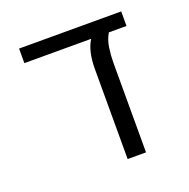

<svg xmlns="http://www.w3.org/2000/svg" viewBox="-104 -656 745 756"><g transform="rotate(-20 268.0 -277.5)"><path d="M306 0V-377Q306 -452 333 -494H53V-555H481V-494H407Q392 -469 387.5 -436.5Q383 -404 383 -377V0Z"/></g></svg>

Font: Assistant
Style: Regular
Weight: 400
Designer: Hebrew By Ben Nathan, Latin by Paul Hunt
Version: Version 3.000